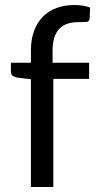

<svg xmlns="http://www.w3.org/2000/svg" viewBox="-20 -747 390 767"><path d="M103.5 0V-430.5L47.5 -437Q37 -439.5 30.2 -444.8Q23.5 -450 23.5 -460V-496.5H103.5V-545.5Q103.5 -589 115.8 -622.8Q128 -656.5 150.8 -679.8Q173.5 -703 205.5 -715Q237.5 -727 277.5 -727Q311.5 -727 340 -717L338 -672.5Q337 -660.5 324.8 -659.5Q312.5 -658.5 292 -658.5Q269 -658.5 250.2 -652.5Q231.5 -646.5 218 -633Q204.5 -619.5 197.2 -597.5Q190 -575.5 190 -543V-496.5H336V-432H193V0Z"/></svg>

Font: Lato-Regular
Style: Regular
Weight: 400
Designer: Lukasz Dziedzic with Adam Twardoch and Botio Nikoltchev
Foundry: tyPoland Lukasz Dziedzic
Version: Version 2.015; 2015-08-06; http://www.latofonts.com/